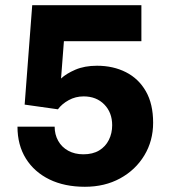

<svg xmlns="http://www.w3.org/2000/svg" viewBox="-20 -706 655 736"><path d="M305.5 10Q227.5 10 169.5 -18.2Q111.5 -46.5 79.2 -98.2Q47 -150 47 -220.5H189.5Q189.5 -190.5 203 -166.2Q216.5 -142 241.5 -128.2Q266.5 -114.5 299.5 -114.5Q335.5 -114.5 360 -129.2Q384.5 -144 397.2 -169.5Q410 -195 410 -226Q410 -274.5 379.8 -305.5Q349.5 -336.5 300.5 -336.5Q269.5 -336.5 243.2 -322Q217 -307.5 202 -287L74.5 -305L103.5 -686H522V-548H225L214 -405Q233.5 -423.5 268.8 -438.8Q304 -454 352 -454Q414 -454 462.8 -429.2Q511.5 -404.5 539.2 -356Q567 -307.5 567 -235.5Q567 -166 533.2 -110.2Q499.5 -54.5 440.5 -22.2Q381.5 10 305.5 10Z"/></svg>

Font: Chivo Medium
Style: Regular
Weight: 500
Designer: Hector Gatti
Foundry: Omnibus-Type
Version: Version 2.002